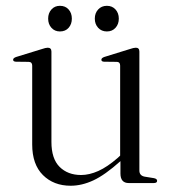

<svg xmlns="http://www.w3.org/2000/svg" viewBox="-20 -614 574 644"><path d="M88 -129.5V-394Q88 -406 76.5 -406.5L33.5 -407Q24 -407.5 24 -413.5Q24 -419.5 34.5 -423L119 -449Q133.5 -454 140 -454Q152.5 -454 152.5 -441V-138Q152.5 -81.5 180 -54.2Q207.5 -27 252 -27Q279.5 -27 309.8 -40.5Q340 -54 375 -84.5L383 -92V-394Q383 -406 372.5 -406.5L329 -407Q320 -407.5 320 -413.5Q320 -419.5 330 -423L414 -449Q428.5 -454 435.5 -454Q447.5 -454 447.5 -441V-42Q447.5 -25 465 -21.5L496 -16.5Q507 -14.5 507 -7.5Q507 0 495.5 0H412Q384 0 384 -32V-73.5Q332 -27 293.2 -9Q254.5 9 217 9Q160 9 124 -26.8Q88 -62.5 88 -129.5ZM181 -508.5Q163.5 -508.5 152.5 -520.8Q141.5 -533 141.5 -551.5Q141.5 -570 152.5 -582.2Q163.5 -594.5 181 -594.5Q199.5 -594.5 210.2 -582.2Q221 -570 221 -551.5Q221 -533 210.2 -520.8Q199.5 -508.5 181 -508.5ZM338.5 -508.5Q320.5 -508.5 309.2 -520.8Q298 -533 298 -551.5Q298 -570 309.2 -582.2Q320.5 -594.5 338.5 -594.5Q356.5 -594.5 367.5 -582.2Q378.5 -570 378.5 -551.5Q378.5 -533 367.5 -520.8Q356.5 -508.5 338.5 -508.5Z"/></svg>

Font: Fraunces 72pt Light
Style: Regular
Weight: 300
Version: Version 1.000;[0bf87f6ff]